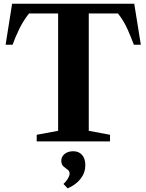

<svg xmlns="http://www.w3.org/2000/svg" viewBox="-20 -782 810 1062"><path d="M183 0V-36.5L301.5 -58.5V-707.5H140.5Q108.5 -667 86.2 -621Q64 -575 49.5 -534.5H11L47 -761.5H722.5L759 -534.5H720.5Q705.5 -575 685 -621Q664.5 -667 632.5 -707.5H471V-58.5L588.5 -36.5V0ZM354 260 331 235.5Q346 222 355.5 205.8Q365 189.5 365 178.5Q365 164 353.5 156Q342 148 330.5 137.8Q319 127.5 319 106.5Q319 84.5 337.5 69.5Q356 54.5 385 54.5Q416 54.5 434 75Q452 95.5 452 131.5Q452 172.5 426.5 206Q401 239.5 354 260Z"/></svg>

Font: Libre Caslon Text
Style: Bold
Weight: 700
Designer: Pablo Impallari, Rodrigo Fuenzalida, Katja Schimmel
Foundry: Pablo Impallari, Rodrigo Fuenzalida
Version: Version 2.000